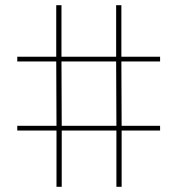

<svg xmlns="http://www.w3.org/2000/svg" viewBox="-20 -714 678 734"><path d="M196 0V-215H46V-233H196L195 -479H46V-497H195V-694H215V-497H424V-694H444V-497H592V-479H444L445 -233H592V-215H445V0H425V-215H216V0ZM216 -233H425L424 -479H215Z"/></svg>

Font: Cantarell Thin
Style: Regular
Weight: 100
Designer: Dave Crossland, Nikolaus Waxweiler, Florian Fecher, Jacques Le Bailly, Eben Sorkin, Alexei Vanyashin, Alexios Zavras, Em
Version: Version 0.303